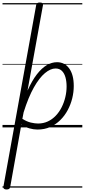

<svg xmlns="http://www.w3.org/2000/svg" viewBox="-20 -1014 675 1528"><path d="M32 494Q18 494 11.5 488Q5 482 7 472L268 -974Q270 -985 276.5 -989.5Q283 -994 297 -994Q312 -994 318 -989Q324 -984 322 -973L199 -293Q235 -373 273.5 -422.5Q312 -472 352 -495.5Q392 -519 434 -519Q495 -519 531 -469Q567 -419 567 -330Q567 -281 555 -232Q543 -183 519 -138Q495 -93 459.5 -58Q424 -23 379 -3Q334 17 278 17Q247 17 214 7.5Q181 -2 150 -23L61 475Q59 485 52 489.5Q45 494 32 494ZM158 -68Q194 -46 225.5 -38.5Q257 -31 283 -31Q325 -31 360.5 -47.5Q396 -64 424 -93.5Q452 -123 471 -161Q490 -199 500 -241.5Q510 -284 510 -326Q510 -366 501 -398.5Q492 -431 472.5 -450Q453 -469 422 -469Q382 -469 337.5 -432Q293 -395 249.5 -318Q206 -241 168 -120ZM0 469H635V479H0ZM0 -20H635V0H0ZM0 -505H635V-500H0ZM0 -989H635V-979H0Z"/></svg>

Font: Playwrite DE VA Guides
Style: Regular
Weight: 400
Designer: Veronika Burian, José Scaglione
Foundry: TypeTogether
Version: Version 1.003